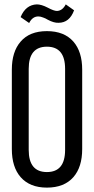

<svg xmlns="http://www.w3.org/2000/svg" viewBox="-20 -849 429 876"><path d="M318 -802Q297 -745 247 -745Q226 -744 198 -759L187 -765L177 -769Q165 -774 155 -774Q128 -774 113 -744L74 -771Q97 -827 148 -829Q169 -829 198 -814Q226 -799 240 -799Q265 -800 280 -829ZM315 -659Q355 -613 355 -531V-169Q355 -87 315 -41Q273 7 194 7Q116 7 74 -41Q34 -87 34 -169V-531Q34 -613 74 -659Q115 -707 194 -707Q273 -707 315 -659ZM111 -535V-165Q111 -64 194 -64Q277 -64 277 -165V-535Q277 -636 194 -636Q111 -636 111 -535Z"/></svg>

Font: Adderley Regular
Style: Regular
Weight: 400
Designer: gorohovskiy
Version: Version 1.003 November 13, 2017